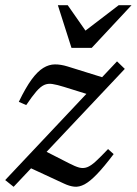

<svg xmlns="http://www.w3.org/2000/svg" viewBox="-22 -709 527 740"><path d="M-2 -15 429 -472.5 459 -443.5 30.5 11ZM79 -304 50.5 -316.5Q77 -371.5 100 -402.8Q123 -434 144.8 -447.2Q166.5 -460.5 189.2 -460.8Q212 -461 238 -453L397 -403.5L344 -337L225 -374Q198 -382.5 180.2 -385.2Q162.5 -388 148.2 -381.5Q134 -375 118 -356.5Q102 -338 79 -304ZM224.5 -1.5 87.5 -65 147.5 -129 244.5 -79.5Q267.5 -67.5 283.2 -63.2Q299 -59 313.8 -64.5Q328.5 -70 347 -87Q365.5 -104 394.5 -134.5L416 -115Q378.5 -65.5 351.5 -37.5Q324.5 -9.5 303.8 1.5Q283 12.5 264.2 10.5Q245.5 8.5 224.5 -1.5ZM485 -689 331.5 -524.5H253.5L201 -689H239L313 -583H297L435.5 -689Z"/></svg>

Font: Newsreader
Style: Italic
Weight: 400
Italic angle: -17°
Designer: Hugues Gentile
Foundry: Production Type
Version: Version 1.003